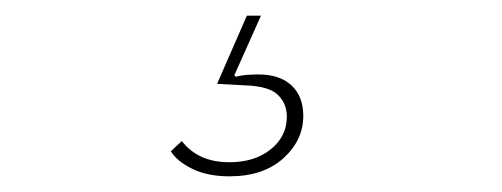

<svg xmlns="http://www.w3.org/2000/svg" viewBox="-20 -23 640 245"><path d="M273 202Q245 202 225.5 192.5Q206 183 198 170L212 157Q222 170 237 177Q252 184 273 184Q305 184 325.5 167.5Q346 151 346 126Q346 109 334.5 98Q323 87 294 86L257 84L295 -3H313L279 73L281 75Q288 73 296 72.5Q304 72 310 72Q337 72 352 86Q367 100 367 125Q367 156 341.5 179Q316 202 273 202Z"/></svg>

Font: IBM Plex Sans Thin
Style: Italic
Weight: 250
Italic angle: -11.31°
Designer: Mike Abbink, Paul van der Laan, Pieter van Rosmalen
Foundry: Bold Monday
Version: Version 3.201